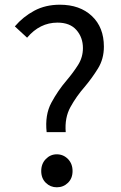

<svg xmlns="http://www.w3.org/2000/svg" viewBox="-20 -782 514 815"><path d="M178 -221Q170 -294 198 -346Q226 -398 263 -441Q291 -474 311.5 -506.5Q332 -539 332 -578Q332 -623 304.5 -654.5Q277 -686 224 -686Q149 -686 95 -622L43 -670Q78 -711 125.5 -736.5Q173 -762 234 -762Q319 -762 370 -714Q421 -666 421 -584Q421 -532 396 -491.5Q371 -451 340 -414Q304 -373 279 -327.5Q254 -282 259 -221ZM221 13Q194 13 174.5 -6Q155 -25 155 -56Q155 -87 174.5 -107Q194 -127 221 -127Q249 -127 268.5 -107Q288 -87 288 -56Q288 -25 268.5 -6Q249 13 221 13Z"/></svg>

Font: Noto Sans CJK KR Regular (TTF)
Style: Regular
Weight: 400
Designer: Ryoko NISHIZUKA 西塚涼子 (kana & ideographs); Paul D. Hunt (Latin, Greek & Cyrillic); Wenlong ZHANG 张文龙 (bopomofo); Sandoll 
Foundry: Adobe Systems Incorporated
Version: Version 1.004;PS 1.004;hotconv 1.0.82;makeotf.lib2.5.63406